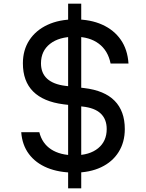

<svg xmlns="http://www.w3.org/2000/svg" viewBox="-20 -920 790 1040"><path d="M349 100V-900H420V100ZM193 -204Q208 -143 257 -111Q306 -79 384 -79Q465 -79 511.5 -117Q558 -155 558 -221Q558 -274 525.5 -305Q493 -336 426 -343L324 -355Q215 -369 159.5 -424.5Q104 -480 104 -577Q104 -649 139 -702.5Q174 -756 237.5 -785.5Q301 -815 386 -815Q470 -815 533.5 -786.5Q597 -758 634 -705Q671 -652 676 -576H579Q565 -646 515 -683.5Q465 -721 386 -721Q300 -721 251 -682.5Q202 -644 202 -577Q202 -524 235.5 -493.5Q269 -463 334 -455L436 -443Q546 -430 601 -374Q656 -318 656 -221Q656 -150 622.5 -96.5Q589 -43 527.5 -14Q466 15 384 15Q299 15 236 -11Q173 -37 136.5 -86Q100 -135 95 -204Z"/></svg>

Font: Martian Mono SemiExpanded Light
Style: Regular
Weight: 300
Width: 6
Monospace: yes
Designer: Roman Shamin
Foundry: Evil Martians
Version: Version 0.930